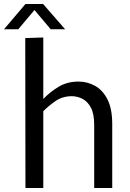

<svg xmlns="http://www.w3.org/2000/svg" viewBox="-56 -938 649 958"><path d="M70 -748 160 -751V-446H162Q192 -478 235.5 -504.5Q279 -531 336 -531Q380 -531 418.5 -509.5Q457 -488 480.5 -441.5Q504 -395 504 -319V0H414V-315Q414 -369 398 -400Q382 -431 356 -444.5Q330 -458 302 -458Q255 -458 219 -432.5Q183 -407 160 -383V0H71ZM-36 -792 71 -918H159L269 -792H197L116 -888L35 -792Z"/></svg>

Font: Murecho
Style: Regular
Weight: 400
Designer: Neil Summerour
Foundry: Positype
Version: Version 1.010; ttfautohint (v1.8.3)